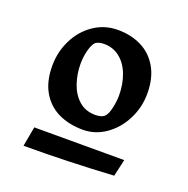

<svg xmlns="http://www.w3.org/2000/svg" viewBox="-100 -788 696 712"><g transform="rotate(20 248.0 -431.5)"><path d="M249 -692.9Q300.3 -692.9 341.6 -672.6Q382.8 -652.3 407 -610.6Q431.2 -568.8 431.2 -507.8Q431.2 -453.6 407 -405.8Q382.8 -357.9 341.6 -329.1Q300.3 -300.3 251.5 -300.3Q197.8 -300.3 155.5 -320.3Q113.3 -340.3 88.9 -381.8Q64.5 -423.3 64.5 -484.9Q64.5 -539.1 87.9 -586.9Q111.3 -634.8 153.6 -663.8Q195.8 -692.9 249 -692.9ZM313 -378.9Q323.2 -389.2 329.1 -416Q335 -442.9 335 -465.3Q335 -510.3 321 -547.1Q307.1 -584 280.5 -605.2Q253.9 -626.5 218.3 -626.5Q205.6 -626.5 196.5 -623.5Q187.5 -620.6 183.1 -615.7Q173.3 -605 167 -579.3Q160.6 -553.7 160.6 -527.8Q160.6 -487.8 172.9 -451.2Q185.1 -414.6 211.2 -391.1Q237.3 -367.7 276.9 -367.7Q287.6 -367.7 297.4 -370.4Q307.1 -373 313 -378.9ZM80.1 -247.1H435.1L419.9 -180.2Q238.8 -169.4 65.9 -169.4Z"/></g></svg>

Font: Vesper Libre
Style: Bold
Weight: 700
Designer: Robert Keller & Kimya Gandhi
Foundry: Mota Italic
Version: Version 1.058